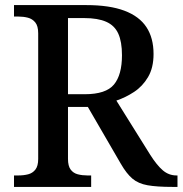

<svg xmlns="http://www.w3.org/2000/svg" viewBox="-20 -734 717 754"><path d="M35 0V-45H52Q73 -45 90.5 -49.5Q108 -54 119 -68Q130 -82 130 -110V-603Q130 -632 118.5 -646Q107 -660 89.5 -664.5Q72 -669 52 -669H35V-714H319Q410 -714 468.5 -692Q527 -670 555 -627.5Q583 -585 583 -522Q583 -468 561.5 -431.5Q540 -395 506.5 -373Q473 -351 437 -339L570 -126Q596 -85 619.5 -65Q643 -45 673 -45H677V0H657Q596 0 559.5 -6.5Q523 -13 500 -32.5Q477 -52 455 -90L325 -314H247V-110Q247 -82 257.5 -68Q268 -54 285.5 -49.5Q303 -45 323 -45H338V0ZM313 -364Q396 -364 427.5 -402Q459 -440 459 -517Q459 -570 444.5 -602Q430 -634 397 -648.5Q364 -663 311 -663H247V-364Z"/></svg>

Font: Noto Serif Khmer Medium
Style: Regular
Weight: 500
Version: Version 2.003